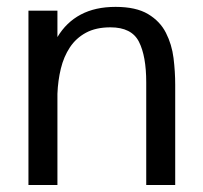

<svg xmlns="http://www.w3.org/2000/svg" viewBox="-20 -530 581 550"><path d="M61.5 0V-499.5H144.5V-423.8Q169.9 -466.3 211.4 -488.3Q252.9 -510.3 311 -510.3Q369.6 -510.3 404.1 -489.7Q438.5 -469.2 455.3 -436Q472.2 -402.8 477.1 -363.8Q481.9 -324.7 481.9 -287.1V0H398.9V-293.9Q398.9 -369.6 377.9 -410.6Q356.9 -451.7 296.4 -451.7Q254.9 -451.7 226.3 -436.3Q197.8 -420.9 180.2 -394.3Q162.6 -367.7 154.3 -333.5Q146 -299.3 144.5 -261.2V0Z"/></svg>

Font: Pontano Sans
Style: Regular
Weight: 400
Designer: Vernon Adams
Foundry: Vernon Adams
Version: Version 2.001